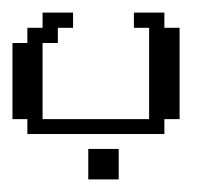

<svg xmlns="http://www.w3.org/2000/svg" viewBox="-20 -215 332 308"><path d="M121.6 72.8V23.9H170.4V72.8ZM23.9 0V-23.9H0V-146H23.9V-170.4H48.3V-194.8H97.2V-170.4H72.8V-146H48.3V-23.9H219.2V-170.4H194.8V-194.8H243.7V-170.4H268.1V-23.9H243.7V0Z"/></svg>

Font: FS Mondwest Regular
Style: Regular
Weight: 400
Designer: NZWStudios2024
Foundry: https://fontstruct.com
Version: Version 1.0